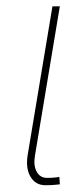

<svg xmlns="http://www.w3.org/2000/svg" viewBox="-20 -565 256 593"><path d="M142 -545.5H164.8L88.1 -85.2Q82.7 -54.3 93.2 -35Q103.7 -15.6 125 -15.6Q142 -15.6 152.2 -17Q162.3 -18.5 163.4 -18.5L164.8 4.3Q162.6 4.3 151.3 5.7Q139.9 7.1 120.7 7.1Q89.8 7.1 74.4 -18.8Q58.9 -44.7 65.3 -85.2Z"/></svg>

Font: Inter UI Thin
Style: Italic
Weight: 100
Italic angle: -9.39999°
Designer: Rasmus Andersson
Foundry: rsms
Version: 3.2;8d6f07862